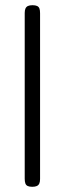

<svg xmlns="http://www.w3.org/2000/svg" viewBox="-20 -707 249 738"><path d="M104 11Q93 11 86.5 8Q80 5 77.5 -2Q75 -9 75 -20V-657Q75 -668 78 -674.5Q81 -681 87.5 -684Q94 -687 105 -687Q116 -687 122.5 -684Q129 -681 131.5 -674.5Q134 -668 134 -656V-19Q134 -8 131 -1.5Q128 5 121.5 8Q115 11 104 11Z"/></svg>

Font: Fredoka Light
Style: Regular
Weight: 300
Designer: Ben Nathan
Foundry: Milena B. Brandão, Ben Nathan
Version: Version 2.001